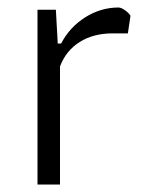

<svg xmlns="http://www.w3.org/2000/svg" viewBox="-20 -492 400 512"><path d="M80 -466H129L134 -376H143Q166 -420 207.5 -446Q249 -472 296 -472Q303 -472 313.5 -464.5Q324 -457 328 -450L321 -403H280Q229 -403 192.5 -380Q156 -357 140 -315V0H80Z"/></svg>

Font: Athiti
Style: Regular
Weight: 400
Designer: CadsonDemak Team
Foundry: CadsonDemak
Version: Version 1.033